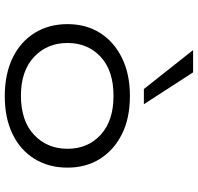

<svg xmlns="http://www.w3.org/2000/svg" viewBox="-32 -768 809 784"><g transform="rotate(90 372.0 -376.5)"><path d="M373 8Q283 8 217 -24Q151 -56 115 -114Q79 -172 79 -248Q79 -324 115 -381Q151 -438 217 -470.5Q283 -503 372 -503Q463 -503 528 -470.5Q593 -438 629 -381Q665 -324 665 -248Q665 -172 629.5 -114Q594 -56 528.5 -24Q463 8 373 8ZM371 -58Q474 -58 531 -111.5Q588 -165 588 -248Q588 -331 531 -383.5Q474 -436 372 -436Q269 -436 212.5 -383.5Q156 -331 156 -248Q156 -165 213 -111.5Q270 -58 371 -58ZM344 -560 185 -761H276L406 -560Z"/></g></svg>

Font: Nunito Sans 7pt Expanded Light
Style: Regular
Weight: 300
Width: 7
Designer: Vernon Adams
Foundry: Vernon Adams
Version: Version 3.101;gftools[0.9.27]